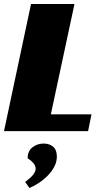

<svg xmlns="http://www.w3.org/2000/svg" viewBox="-20 -655 522 959"><path d="M135 -635H352L234 -84H437L420 0H0ZM264 127Q264 153 251.5 177Q239 201 219 221.5Q199 242 175 258Q151 274 127 284L106 254Q131 235 144.5 219Q158 203 158 187Q158 162 118 135Q118 100 142 81Q166 62 198 62Q227 62 245.5 78Q264 94 264 127Z"/></svg>

Font: Racing Sans One
Style: Regular
Weight: 400
Designer: Pablo Impallari, Rodrigo Fuenzalida
Foundry: Pablo Impallari, Rodrigo Fuenzalida
Version: Version 1.001; ttfautohint (v0.8) -G 200 -r 50